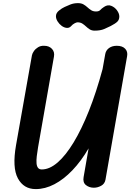

<svg xmlns="http://www.w3.org/2000/svg" viewBox="-20 -1228 853 1256"><path d="M213.5 9Q135 9 97 -61.2Q59 -131.5 85 -279L189 -866.5Q191.5 -879 201.8 -893.8Q212 -908.5 229.2 -919Q246.5 -929.5 269 -928.5Q301 -928.5 319.8 -908.5Q338.5 -888.5 333 -858L229 -264.5Q223.5 -232.5 220.5 -206Q217.5 -179.5 219 -160Q220.5 -140.5 228.8 -130Q237 -119.5 253.5 -119.5Q304 -119.5 356.8 -165Q409.5 -210.5 461.5 -296.2Q513.5 -382 561.8 -503.2Q610 -624.5 651 -776L668.5 -874.5Q673 -899 693.2 -913.8Q713.5 -928.5 744 -928.5Q780.5 -928.5 798.8 -909.2Q817 -890 811.5 -860.5L670 -52.5Q665 -25.5 641.8 -12.8Q618.5 0 594 0Q564 0 542.2 -17.2Q520.5 -34.5 527 -70L559.5 -257.5Q510.5 -173.5 453.5 -114Q396.5 -54.5 335.8 -22.8Q275 9 213.5 9ZM599.5 -1027.5Q580.5 -1027.5 567.2 -1035.8Q554 -1044 542.8 -1054.8Q531.5 -1065.5 518.5 -1073.8Q505.5 -1082 487 -1082Q480 -1082 467.5 -1075.2Q455 -1068.5 446.5 -1058.5Q434 -1044 416.8 -1045.5Q399.5 -1047 383.5 -1058.8Q367.5 -1070.5 356.8 -1087.8Q346 -1105 346 -1122Q346 -1142.5 365.5 -1158.5Q385 -1174.5 403 -1182.5Q418 -1189.5 440.2 -1198.5Q462.5 -1207.5 490 -1207.5Q512 -1207.5 526.2 -1199.2Q540.5 -1191 552 -1180.2Q563.5 -1169.5 576.5 -1161.2Q589.5 -1153 608 -1153Q627.5 -1153 635.8 -1162.5Q644 -1172 661 -1183Q684.5 -1199 707.5 -1190Q730.5 -1181 745.5 -1160.2Q760.5 -1139.5 760.5 -1120Q760.5 -1099 747.5 -1086.2Q734.5 -1073.5 703.5 -1057.5Q687 -1049 661.8 -1038.2Q636.5 -1027.5 599.5 -1027.5Z"/></svg>

Font: Edu VIC WA NT Hand Pre
Style: Regular
Weight: 400
Designer: Tina and Corey Anderson, Eben Sorkin, Mirko Velimirovic
Foundry: Google for Education
Version: Version 1.000